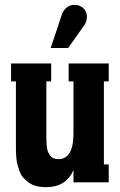

<svg xmlns="http://www.w3.org/2000/svg" viewBox="-20 -755 498 795"><path d="M329.1 -650.9 262.2 -556.2H189.9L234.9 -690.9Q241.2 -711.9 255.4 -723.4Q269.5 -734.9 288.1 -734.9Q310.1 -734.9 325 -721.2Q339.8 -707.5 339.8 -686Q339.8 -666.5 329.1 -650.9ZM430.2 -492.2V-418H410.2V-74.2H430.2V0H284.2V-50.8Q253.4 20 170.9 20Q148.4 20 129.9 15.1Q111.3 10.3 98.6 0.7Q85.9 -8.8 76.4 -19.3Q66.9 -29.8 61.5 -44.9Q56.2 -60.1 52.7 -71.5Q49.3 -83 47.9 -99.4Q46.4 -115.7 46.1 -123.8Q45.9 -131.8 45.9 -145V-418H25.9V-492.2H191.9V-418H171.9V-192.9Q171.9 -177.7 172.1 -169.4Q172.4 -161.1 173.8 -147.9Q175.3 -134.8 178.5 -127.2Q181.6 -119.6 187 -111.6Q192.4 -103.5 201.2 -99.9Q210 -96.2 222.2 -96.2Q284.2 -96.2 284.2 -203.1V-418H264.2V-492.2Z"/></svg>

Font: Margherita Black
Style: Regular
Weight: 900
Designer: James Puckett
Foundry: Dunwich Type Founders
Version: Version 1.008;hotconv 1.0.109;makeotfexe 2.5.65596